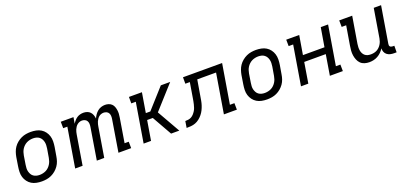

<svg xmlns="http://www.w3.org/2000/svg" viewBox="14 -1281 4322 2043"><g transform="rotate(-20 2175.0 -260.0)"><path d="M254 8Q223 8 193 2Q163 -4 138.5 -19Q114 -34 96.5 -57.5Q79 -81 70.5 -109Q62 -137 63 -168Q64 -199 69 -230L85 -330Q90 -357 99 -383.5Q108 -410 124 -433.5Q140 -457 163 -476Q186 -495 212 -507Q238 -519 265 -523.5Q292 -528 319 -528Q350 -528 380 -522Q410 -516 434.5 -501Q459 -486 476.5 -462.5Q494 -439 502.5 -411Q511 -383 510.5 -352Q510 -321 505 -290L488 -190Q484 -163 475 -136.5Q466 -110 449.5 -86.5Q433 -63 410.5 -44Q388 -25 362 -13Q336 -1 308.5 3.5Q281 8 254 8ZM254 -65Q272 -65 291 -69Q310 -73 327 -81.5Q344 -90 358 -103.5Q372 -117 382 -133Q392 -149 398 -166.5Q404 -184 407 -202L424 -302Q427 -321 427.5 -340Q428 -359 424 -376.5Q420 -394 411 -409.5Q402 -425 388 -435.5Q374 -446 356 -450.5Q338 -455 319 -455Q301 -455 282.5 -451Q264 -447 247 -438.5Q230 -430 215.5 -416.5Q201 -403 191 -387Q181 -371 175 -353.5Q169 -336 166 -318L150 -218Q147 -199 146 -180Q145 -161 149.5 -143.5Q154 -126 162.5 -110.5Q171 -95 185.5 -84.5Q200 -74 217.5 -69.5Q235 -65 254 -65Z M632 0 706 -447H659L658 -520H802L790 -449Q800 -466 813.5 -481.5Q827 -497 843 -507.5Q859 -518 878 -523Q897 -528 916 -528Q938 -528 958 -521Q978 -514 992 -499Q1006 -484 1013 -464.5Q1020 -445 1022 -424Q1031 -445 1044.5 -464.5Q1058 -484 1076.5 -499Q1095 -514 1117 -521Q1139 -528 1161 -528Q1182 -528 1201.5 -521.5Q1221 -515 1235 -501.5Q1249 -488 1256 -469.5Q1263 -451 1266 -430.5Q1269 -410 1268 -389Q1267 -368 1263 -347L1218 -73H1265L1266 0H1122L1181 -361Q1184 -379 1183 -396Q1182 -413 1174 -427Q1166 -441 1150.5 -448Q1135 -455 1118 -455Q1104 -455 1089.5 -450Q1075 -445 1064 -435.5Q1053 -426 1044.5 -413.5Q1036 -401 1030.5 -388Q1025 -375 1021.5 -361Q1018 -347 1016 -334L961 0H877L936 -361Q939 -379 938 -396Q937 -413 929 -427Q921 -441 905.5 -448Q890 -455 873 -455Q859 -455 845 -450Q831 -445 819.5 -435.5Q808 -426 799.5 -413.5Q791 -401 785.5 -388Q780 -375 776.5 -361Q773 -347 771 -334L716 0Z M1407 0 1481 -447H1430V-520H1577L1540 -297H1591L1791 -520H1897L1672 -270L1663 -260L1811 0H1718L1592 -223H1528L1491 0Z M1894 0 1906 -74Q1923 -74 1941 -76.5Q1959 -79 1975 -88Q1991 -97 2003.5 -111Q2016 -125 2026 -141Q2036 -157 2041.5 -174Q2047 -191 2051.5 -208.5Q2056 -226 2059 -243Q2062 -260 2065 -278L2093 -447H2042V-520H2485L2411 -74H2462L2463 0H2316L2390 -447H2177L2147 -269Q2143 -244 2138.5 -219Q2134 -194 2126 -169.5Q2118 -145 2106.5 -121.5Q2095 -98 2078 -77Q2061 -56 2039.5 -39Q2018 -22 1993.5 -13Q1969 -4 1944 -2Q1919 0 1894 0Z M2804 8Q2773 8 2743 2Q2713 -4 2688.5 -19Q2664 -34 2646.5 -57.5Q2629 -81 2620.5 -109Q2612 -137 2613 -168Q2614 -199 2619 -230L2635 -330Q2640 -357 2649 -383.5Q2658 -410 2674 -433.5Q2690 -457 2713 -476Q2736 -495 2762 -507Q2788 -519 2815 -523.5Q2842 -528 2869 -528Q2900 -528 2930 -522Q2960 -516 2984.5 -501Q3009 -486 3026.5 -462.5Q3044 -439 3052.5 -411Q3061 -383 3060.5 -352Q3060 -321 3055 -290L3038 -190Q3034 -163 3025 -136.5Q3016 -110 2999.5 -86.5Q2983 -63 2960.5 -44Q2938 -25 2912 -13Q2886 -1 2858.5 3.5Q2831 8 2804 8ZM2804 -65Q2822 -65 2841 -69Q2860 -73 2877 -81.5Q2894 -90 2908 -103.5Q2922 -117 2932 -133Q2942 -149 2948 -166.5Q2954 -184 2957 -202L2974 -302Q2977 -321 2977.5 -340Q2978 -359 2974 -376.5Q2970 -394 2961 -409.5Q2952 -425 2938 -435.5Q2924 -446 2906 -450.5Q2888 -455 2869 -455Q2851 -455 2832.5 -451Q2814 -447 2797 -438.5Q2780 -430 2765.5 -416.5Q2751 -403 2741 -387Q2731 -371 2725 -353.5Q2719 -336 2716 -318L2700 -218Q2697 -199 2696 -180Q2695 -161 2699.5 -143.5Q2704 -126 2712.5 -110.5Q2721 -95 2735.5 -84.5Q2750 -74 2767.5 -69.5Q2785 -65 2804 -65Z M3189 0 3263 -447H3212L3211 -520H3358L3322 -305H3566L3602 -520H3685L3611 -74H3662L3663 0H3516L3554 -232H3310L3272 0Z M3962 8Q3934 8 3908 0Q3882 -8 3864 -26Q3846 -44 3836 -68.5Q3826 -93 3822 -119.5Q3818 -146 3820 -174Q3822 -202 3827 -230L3863 -446H3812L3811 -520H3958L3908 -218Q3905 -199 3904.5 -180.5Q3904 -162 3907 -144.5Q3910 -127 3918 -111.5Q3926 -96 3939 -85Q3952 -74 3969 -69.5Q3986 -65 4005 -65Q4022 -65 4039.5 -68.5Q4057 -72 4072.5 -80Q4088 -88 4101 -100.5Q4114 -113 4123.5 -128Q4133 -143 4139 -159.5Q4145 -176 4148 -193L4202 -520H4285L4217 -108Q4215 -99 4216 -91Q4217 -83 4222 -77Q4227 -71 4235.5 -68.5Q4244 -66 4253 -66H4270L4269 8H4240Q4218 8 4197.5 3Q4177 -2 4161 -14.5Q4145 -27 4137.5 -46.5Q4130 -66 4131 -87Q4117 -65 4098.5 -46.5Q4080 -28 4057.5 -15.5Q4035 -3 4010.5 2.5Q3986 8 3962 8Z"/></g></svg>

Font: Iosevka Etoile
Style: Italic
Weight: 400
Italic angle: -9°
Designer: Belleve Invis
Foundry: Belleve Invis
Version: Version 22.1.2; ttfautohint (v1.8.4)